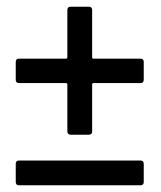

<svg xmlns="http://www.w3.org/2000/svg" viewBox="-20 -575 480 573"><path d="M255 -404Q255 -400 259 -400H399Q409 -400 409 -390V-337Q409 -327 399 -327H259Q255 -327 255 -323V-183Q255 -173 245 -173H191Q181 -173 181 -183V-323Q181 -327 177 -327H37Q27 -327 27 -337V-390Q27 -400 37 -400H177Q181 -400 181 -404V-545Q181 -555 191 -555H245Q255 -555 255 -545ZM37 -22Q27 -22 27 -32V-86Q27 -96 37 -96H399Q409 -96 409 -86V-32Q409 -22 399 -22Z"/></svg>

Font: Barlow Condensed Medium
Style: Regular
Weight: 500
Width: 3
Designer: Jeremy Tribby
Foundry: Tribby Type
Version: Version 1.422;hotconv 1.0.109;makeotfexe 2.5.65596